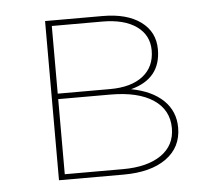

<svg xmlns="http://www.w3.org/2000/svg" viewBox="-39 -448 535 489"><g transform="rotate(-5 229.0 -203.5)"><path d="M296 -215Q349 -205 378 -177Q407 -149 407 -107Q407 -57 367.5 -28.5Q328 0 258 0H93V-407H240Q302 -407 337.5 -381Q373 -355 373 -310Q373 -235 296 -215ZM238 -393H109V-220H243Q297 -220 327 -243.5Q357 -267 357 -309Q357 -348 325.5 -370.5Q294 -393 238 -393ZM258 -14Q320 -14 355.5 -38.5Q391 -63 391 -107Q391 -154 352 -180Q313 -206 242 -206H109V-14Z"/></g></svg>

Font: EauTestText Thin
Style: Italic
Weight: 250
Italic angle: -12°
Designer: Christian Thalmann (Catharsis Fonts)
Version: Version 0.001;PS 000.001;hotconv 1.0.88;makeotf.lib2.5.64775